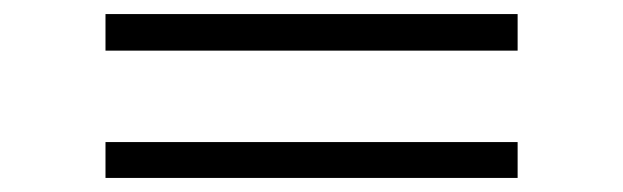

<svg xmlns="http://www.w3.org/2000/svg" viewBox="-20 -418 886 273"><path d="M130 -346V-398H716V-346ZM130 -165V-216H716V-165Z"/></svg>

Font: Lexend Zetta ExtraLight
Style: Regular
Weight: 250
Version: Version 1.007